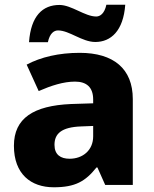

<svg xmlns="http://www.w3.org/2000/svg" viewBox="-20 -784 653 814"><path d="M103 -605H183C191 -643 209 -655 226 -655C274 -655 328 -606 384 -606C450 -606 503 -653 511 -764H431C423 -726 404 -714 388 -714C340 -714 283 -763 232 -763C161 -763 111 -717 103 -605ZM318 -560C230 -560 153 -542 93 -510L144 -398C197 -421 249 -438 298 -438C346 -438 375 -415 375 -362V-346L281 -343C122 -336 39 -283 39 -166C39 -46 111 10 208 10C299 10 342 -15 389 -74H393L426 0H543V-364C543 -493 461 -560 318 -560ZM324 -248 375 -250V-206C375 -147 331 -111 275 -111C237 -111 211 -128 211 -170C211 -217 240 -245 324 -248Z"/></svg>

Font: Noto Sans Telugu ExtraBold
Style: Regular
Weight: 800
Designer: Jelle Bosma - Monotype Design Team
Foundry: Monotype Imaging Inc.
Version: Version 2.005